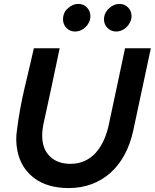

<svg xmlns="http://www.w3.org/2000/svg" viewBox="-20 -945 786 975"><path d="M62 0ZM656 -279Q641 -212 612 -158.5Q583 -105 541 -67.5Q499 -30 445.5 -10Q392 10 329 10Q220 10 152.5 -41.5Q85 -93 68 -181Q63 -207 62.5 -234Q62 -261 67 -291Q73 -340 82.5 -391.5Q92 -443 104 -495Q116 -547 128.5 -598.5Q141 -650 152 -700H283Q263 -602 242 -505.5Q221 -409 200 -312Q192 -270 195 -238Q200 -180 238 -146.5Q276 -113 338 -113Q378 -113 410.5 -128Q443 -143 467 -170Q491 -197 508 -235Q525 -273 534 -319Q554 -415 574.5 -509Q595 -603 615 -700H746Q723 -594 701 -489.5Q679 -385 656 -279ZM361 -785Q335 -785 317.5 -803Q300 -821 300 -847Q300 -875 317 -896L323 -901Q347 -925 378 -925Q404 -925 421.5 -907Q439 -889 439 -863Q439 -832 415.5 -808.5Q392 -785 361 -785ZM570 -785Q544 -785 526 -803Q508 -821 508 -847Q508 -874 527 -896L532 -901Q556 -925 587 -925Q613 -925 630.5 -907Q648 -889 648 -863Q648 -848 641.5 -834Q635 -820 624.5 -809Q614 -798 599.5 -791.5Q585 -785 570 -785Z"/></svg>

Font: Rosa Sans SemiBold
Style: Italic
Weight: 600
Italic angle: -12°
Designer: Pentagram / MCKL
Foundry: Pentagram / MCKL
Version: Version 1.005;September 16, 2019;FontCreator 11.5.0.2425 64-